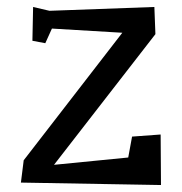

<svg xmlns="http://www.w3.org/2000/svg" viewBox="-20 -534 522 551"><path d="M122 -503 423 -514 426 -436 135 -61 348 -82 359 -142 441 -148 442 -3 40 -10 48 -74 331 -440 129 -452 110 -410 73 -417 75 -514Z"/></svg>

Font: Underdog
Style: Regular
Weight: 400
Designer: Sergey Steblina
Foundry: Sergey Steblina, Jovanny Lemonad
Version: Version 1.001; ttfautohint (v0.9)